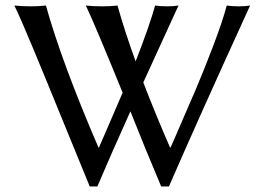

<svg xmlns="http://www.w3.org/2000/svg" viewBox="-20 -668 929 698"><path d="M600.1 -131.8Q616.2 -167.5 618.2 -172.9Q666.5 -284.2 693.4 -346.9Q720.2 -409.7 755.1 -501.2Q790 -592.8 804.2 -647.9Q820.8 -645 849.1 -645Q871.1 -645 889.2 -647.9Q695.8 -224.6 594.2 9.8H565.9Q504.4 -135.7 454.1 -263.2Q385.3 -110.8 334 9.8H306.2Q273.9 -67.9 210.2 -224.6Q146.5 -381.3 100.3 -492.2Q54.2 -603 32.2 -647.9Q58.1 -645 91.8 -645Q121.1 -645 147 -647.9Q203.6 -443.8 337.9 -131.8H339.8Q350.6 -157.7 380.4 -225.6Q410.2 -293.5 425.8 -331.1Q322.3 -585.4 292 -647.9Q317.9 -645 352.1 -645Q381.8 -645 407.2 -647.9Q432.1 -558.1 473.1 -444.8Q525.4 -579.6 543.9 -647.9Q560.5 -645 588.9 -645Q610.4 -645 628.9 -647.9Q613.8 -614.7 569.3 -517.8Q524.9 -420.9 501 -368.2Q545.9 -251.5 598.1 -131.8Z"/></svg>

Font: Linear Smooth
Style: Regular
Weight: 400
Designer: Philipp H. Poll, Flanker
Foundry: Philipp H. Poll, reworked by Flanker
Version: Version 1.061 | FøM Fix